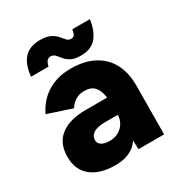

<svg xmlns="http://www.w3.org/2000/svg" viewBox="-172 -823 881 948"><g transform="rotate(-30 268.5 -349.0)"><path d="M348 0 344 -108V-249Q344 -289 337 -319Q330 -349 312 -366Q294 -383 258 -383Q230 -383 209 -370Q188 -357 173 -334L37 -379Q54 -416 83.5 -446Q113 -476 156 -494Q199 -512 256 -512Q334 -512 388 -483Q442 -454 469 -402Q496 -350 496 -279L494 0ZM212 12Q123 12 74 -28Q25 -68 25 -141Q25 -220 76 -259Q127 -298 219 -298H356V-198H278Q228 -198 206 -184Q184 -170 184 -145Q184 -127 200.5 -116.5Q217 -106 246 -106Q275 -106 297 -118.5Q319 -131 331.5 -152Q344 -173 344 -198H383Q383 -98 341 -43Q299 12 212 12ZM334 -542Q298 -542 278 -553Q258 -564 247 -578Q236 -592 226 -603Q216 -614 200 -614Q191 -614 182 -607Q173 -600 167 -575H67Q72 -622 88 -652Q104 -682 131 -696Q158 -710 195 -710Q233 -710 254 -699Q275 -688 287 -674Q299 -660 308.5 -649Q318 -638 333 -638Q348 -638 353.5 -649Q359 -660 361 -676H461Q453 -614 423 -578Q393 -542 334 -542Z"/></g></svg>

Font: Figtree Light ExtraBold
Style: Regular
Weight: 800
Version: Version 2.001;gftools[0.9.30]